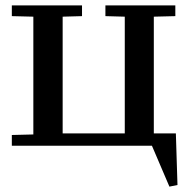

<svg xmlns="http://www.w3.org/2000/svg" viewBox="-20 -542 701 714"><path d="M104 -42V-480L24 -482V-522H285V-482L213 -480V-46H444V-480L372 -482V-522H632V-482L552 -480V-46H634L640 146L610 152L545 0H24V-40Z"/></svg>

Font: Minipax
Style: Bold
Weight: 500
Designer: Raphaël Ronot, Igor Stepanchenko (Cyrillic)
Foundry: steppetype
Version: Version 1.002